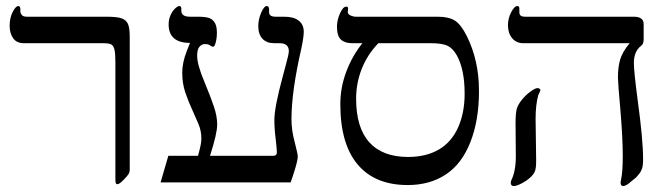

<svg xmlns="http://www.w3.org/2000/svg" viewBox="-20 -609 2241 641"><path d="M413.1 -43.9Q413.1 -34.2 409.2 -27.8Q405.3 -21.5 391.8 -7.8Q378.4 5.9 372.1 5.9Q367.7 5.9 366.5 2.2Q365.2 -1.5 365.2 -14.2V-402.8Q365.2 -430.2 362.3 -442.6Q359.4 -455.1 352.5 -460Q345.7 -464.8 324.2 -464.8H59.1Q35.6 -464.8 23.9 -481.4Q12.2 -498 12.2 -522.9Q12.2 -548.8 22.2 -568.8Q32.2 -588.9 42 -588.9Q44.4 -588.9 46.1 -585.9Q47.9 -583 47.9 -580.1V-570.8Q47.9 -565.4 52.5 -559.3Q57.1 -553.2 69.8 -553.2H335Q370.6 -553.2 385.7 -547.9Q400.9 -542.5 407 -529.5Q413.1 -516.6 413.1 -485.8Z M994.1 -502.9Q994.1 -485.8 986.3 -448.2Q953.1 -304.2 953.1 -210.9Q953.1 -173.8 963.9 -134.3Q974.1 -94.7 974.1 -86.9Q974.1 -74.7 964.8 -44.2Q955.6 -13.7 950.2 0H516.1L542 -88.9H641.1L644 -100.1Q652.3 -129.4 652.3 -147Q652.3 -171.9 642.3 -195.8Q632.3 -219.7 620.4 -245.6Q608.4 -271.5 598.4 -301Q588.4 -330.6 588.4 -367.2Q588.4 -399.4 603.5 -438.5L614.3 -465.8Q543 -465.8 543 -527.8Q543 -543 548.6 -556.6Q554.2 -570.3 563.5 -579.6Q572.8 -588.9 579.1 -588.9Q582 -588.9 583.7 -586.2Q585.4 -583.5 585.4 -581.1V-573.2Q585.4 -553.2 614.3 -553.2H641.1Q668.5 -553.2 680.2 -548.1Q691.9 -543 698 -531.5Q704.1 -520 704.1 -500Q704.1 -481.9 700.2 -467.5Q696.3 -453.1 692.4 -453.1Q687.5 -453.1 683.1 -456.1Q677.2 -461.9 664.1 -461.9Q653.8 -461.9 646 -453.1Q638.2 -444.3 638.2 -422.9Q638.2 -392.6 662.6 -335.4Q683.6 -284.7 694.3 -252.7Q705.1 -220.7 705.1 -192.9Q705.1 -163.6 681.2 -88.9H892.1Q904.3 -88.9 904.3 -100.1Q904.3 -110.8 900.4 -145Q896 -178.7 896 -209Q896 -250.5 924.3 -355L934.1 -391.6Q944.3 -428.7 944.3 -438Q944.3 -464.8 913.1 -464.8H895Q870.1 -464.8 856.2 -479.7Q842.3 -494.6 842.3 -522Q842.3 -543.9 851.8 -566.4Q861.3 -588.9 871.1 -588.9Q874 -588.9 876.2 -585.9Q878.4 -583 878.4 -579.1V-567.9Q878.4 -553.2 900.4 -553.2H929.2Q960.9 -553.2 977.5 -540Q994.1 -526.9 994.1 -502.9Z M1579.1 -304.2Q1579.1 -207.5 1550.5 -134.8Q1522 -62 1468.5 -26.6Q1415 8.8 1341.3 8.8Q1231.9 8.8 1174.1 -59.8Q1116.2 -128.4 1116.2 -261.2Q1116.2 -317.4 1136.2 -370.1Q1156.2 -422.9 1189.9 -464.8H1155.3Q1130.9 -464.8 1117.9 -477.1Q1105 -489.3 1105 -520Q1105 -541.5 1115 -564.2Q1125 -586.9 1136.2 -586.9Q1142.1 -586.9 1142.1 -580.1L1141.1 -568.8Q1141.1 -561.5 1150.1 -557.4Q1159.2 -553.2 1168 -553.2H1441.9Q1478.5 -553.2 1499 -540Q1519.5 -526.9 1539.1 -487.3Q1558.6 -447.8 1568.8 -402.6Q1579.1 -357.4 1579.1 -304.2ZM1531.2 -295.9Q1531.2 -337.9 1524.4 -370.1Q1517.6 -402.3 1504.6 -425Q1491.7 -447.8 1473.9 -456.3Q1456.1 -464.8 1417 -464.8H1243.2Q1206.5 -426.8 1187.7 -379.2Q1168.9 -331.5 1168.9 -279.8Q1168.9 -182.6 1213.1 -133.8Q1257.3 -85 1342.3 -85Q1402.3 -85 1444.8 -109.6Q1487.3 -134.3 1509.3 -183.3Q1531.2 -232.4 1531.2 -295.9Z M2128.9 -477.1Q2128.9 -461.4 2119.1 -455.1Q2096.2 -436.5 2096.2 -398.9Q2096.2 -371.1 2108.9 -274.9Q2127 -142.6 2127 -77.1Q2127 -56.2 2123.3 -45.7Q2119.6 -35.2 2112.5 -26.9Q2105.5 -18.6 2104.7 -17.8Q2104 -17.1 2103.5 -16.6Q2103 -16.1 2102.3 -15.6Q2101.6 -15.1 2076.2 5.9Q2065.9 12.2 2061 12.2Q2051.8 12.2 2051.8 0L2053.2 -8.3Q2059.1 -33.7 2059.1 -87.9Q2059.1 -147.9 2051.3 -240.7Q2043 -333 2043 -350.1Q2043 -384.8 2050.3 -409.9Q2057.6 -435.1 2082 -464.8H1727.1Q1703.6 -464.8 1689.7 -481.7Q1675.8 -498.5 1675.8 -524.9Q1675.8 -547.4 1686.5 -568.1Q1697.3 -588.9 1707 -588.9Q1713.9 -588.9 1713.9 -580.1V-568.8Q1713.9 -560.5 1718.3 -556.9Q1722.7 -553.2 1733.9 -553.2H2096.2Q2128.9 -553.2 2128.9 -527.8ZM1784.2 -308.1Q1784.2 -305.7 1776.9 -291Q1768.1 -258.8 1768.1 -211.9L1770 -71.8Q1770 -47.4 1765.6 -36.6Q1761.2 -25.9 1748.5 -14.9Q1735.8 -3.9 1719.7 4.2Q1703.6 12.2 1695.8 12.2Q1685.1 12.2 1685.1 1L1686.5 -5.9Q1702.1 -37.1 1702.1 -86.9L1701.2 -196.8Q1701.2 -230.5 1705.1 -244.9Q1709 -259.3 1721.7 -275.1Q1734.4 -291 1750.5 -303Q1766.6 -314.9 1774.9 -314.9Q1777.8 -314.9 1781 -313Q1784.2 -311 1784.2 -308.1Z"/></svg>

Font: Times New Roman
Style: Regular
Weight: 400
Designer: Steve Matteson
Foundry: Ascender Corporation
Version: Version 2.00.3